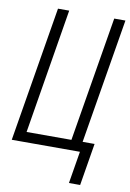

<svg xmlns="http://www.w3.org/2000/svg" viewBox="-98 -795 697 1029"><g transform="rotate(10 250.0 -280.0)"><path d="M352 175 381 0H10L132 -735H193L81 -55H325L438 -735H499L386 -55H451L413 175Z"/></g></svg>

Font: Iosevka SS04 Light
Style: Italic
Weight: 300
Italic angle: -9°
Monospace: yes
Designer: Belleve Invis
Foundry: Belleve Invis
Version: Version 19.0.0; ttfautohint (v1.8.4)